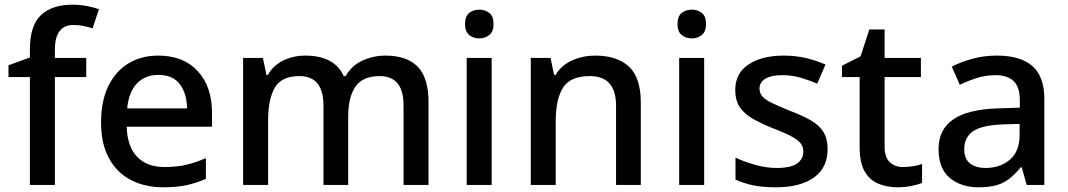

<svg xmlns="http://www.w3.org/2000/svg" viewBox="-20 -878 4533 815"><path d="M346 -551H213V-93H107V-551H16V-601L107 -634V-668Q107 -771 154.5 -814.5Q202 -858 287 -858Q322 -858 351 -852Q380 -846 400 -839L373 -758Q356 -763 335.5 -767.5Q315 -772 292 -772Q213 -772 213 -667V-632H346Z M652 -642Q758 -642 819 -576.5Q880 -511 880 -398V-340H518Q520 -257 561.5 -213Q603 -169 678 -169Q730 -169 770.5 -178.5Q811 -188 854 -207V-119Q813 -101 772 -92Q731 -83 674 -83Q595 -83 535.5 -114Q476 -145 442.5 -206.5Q409 -268 409 -358Q409 -449 439.5 -512Q470 -575 524.5 -608.5Q579 -642 652 -642ZM652 -560Q595 -560 560.5 -523Q526 -486 520 -418H774Q773 -481 743.5 -520.5Q714 -560 652 -560Z M1616 -642Q1707 -642 1753 -595Q1799 -548 1799 -444V-93H1693V-430Q1693 -555 1592 -555Q1520 -555 1489 -510.5Q1458 -466 1458 -383V-93H1353V-430Q1353 -555 1251 -555Q1175 -555 1146.5 -506Q1118 -457 1118 -365V-93H1012V-632H1096L1111 -560H1117Q1141 -602 1184 -622Q1227 -642 1275 -642Q1400 -642 1439 -555H1447Q1473 -600 1519 -621Q1565 -642 1616 -642Z M2015 -837Q2039 -837 2057 -823Q2075 -809 2075 -776Q2075 -744 2057 -729.5Q2039 -715 2015 -715Q1989 -715 1971.5 -729.5Q1954 -744 1954 -776Q1954 -809 1971.5 -823Q1989 -837 2015 -837ZM2067 -632V-93H1961V-632Z M2506 -642Q2600 -642 2650 -595Q2700 -548 2700 -444V-93H2595V-429Q2595 -555 2484 -555Q2401 -555 2370 -506Q2339 -457 2339 -365V-93H2233V-632H2317L2332 -560H2338Q2364 -602 2409.5 -622Q2455 -642 2506 -642Z M2917 -837Q2941 -837 2959 -823Q2977 -809 2977 -776Q2977 -744 2959 -729.5Q2941 -715 2917 -715Q2891 -715 2873.5 -729.5Q2856 -744 2856 -776Q2856 -809 2873.5 -823Q2891 -837 2917 -837ZM2969 -632V-93H2863V-632Z M3493 -245Q3493 -166 3435 -124.5Q3377 -83 3274 -83Q3217 -83 3176.5 -91.5Q3136 -100 3102 -116V-209Q3137 -192 3184.5 -178.5Q3232 -165 3277 -165Q3337 -165 3363.5 -184Q3390 -203 3390 -235Q3390 -253 3380 -267.5Q3370 -282 3342.5 -297.5Q3315 -313 3262 -333Q3210 -354 3174.5 -374.5Q3139 -395 3120 -423.5Q3101 -452 3101 -497Q3101 -567 3157.5 -604.5Q3214 -642 3307 -642Q3356 -642 3399.5 -632Q3443 -622 3484 -604L3449 -523Q3414 -538 3377 -548.5Q3340 -559 3302 -559Q3254 -559 3229 -544Q3204 -529 3204 -502Q3204 -483 3216 -469Q3228 -455 3256.5 -441Q3285 -427 3335 -407Q3385 -388 3420.5 -368Q3456 -348 3474.5 -319Q3493 -290 3493 -245Z M3813 -169Q3834 -169 3856 -172.5Q3878 -176 3894 -182V-102Q3876 -94 3847.5 -88.5Q3819 -83 3790 -83Q3746 -83 3709 -98Q3672 -113 3650.5 -150Q3629 -187 3629 -253V-551H3554V-599L3633 -639L3670 -753H3735V-632H3889V-551H3735V-255Q3735 -211 3756.5 -190Q3778 -169 3813 -169Z M4211 -642Q4312 -642 4362.5 -597.5Q4413 -553 4413 -458V-93H4338L4317 -168H4313Q4278 -124 4239.5 -103.5Q4201 -83 4133 -83Q4060 -83 4012 -122.5Q3964 -162 3964 -246Q3964 -328 4026 -371Q4088 -414 4217 -418L4309 -421V-451Q4309 -510 4282 -534.5Q4255 -559 4206 -559Q4165 -559 4127 -547Q4089 -535 4054 -518L4020 -595Q4058 -615 4107.5 -628.5Q4157 -642 4211 -642ZM4236 -350Q4144 -346 4108.5 -319.5Q4073 -293 4073 -245Q4073 -203 4098 -184Q4123 -165 4163 -165Q4225 -165 4266.5 -200Q4308 -235 4308 -305V-352Z"/></svg>

Font: Noto Sans Telugu UI Medium
Style: Regular
Weight: 500
Designer: Jelle Bosma - Monotype Design Team
Foundry: Monotype Imaging Inc.
Version: Version 2.005; ttfautohint (v1.8.4.7-5d5b)